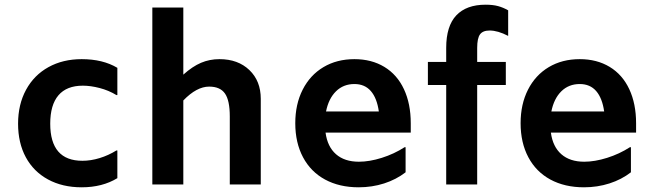

<svg xmlns="http://www.w3.org/2000/svg" viewBox="-20 -786 2780 818"><path d="M57 -259Q57 -341 91 -403.5Q125 -466 186.5 -500Q248 -534 328 -534Q418 -534 480 -497V-381H476Q443 -401 404.5 -411Q366 -421 333 -421Q264 -421 229 -380Q194 -339 194 -259Q194 -101 331 -101Q367 -101 404.5 -112.5Q442 -124 476 -145H480V-27Q416 12 328 12Q246 12 184.5 -21.5Q123 -55 90 -116Q57 -177 57 -259Z M1091 -365V0H959V-290Q959 -358 938.5 -387.5Q918 -417 871 -417Q818 -417 761 -358V0H629V-754H761V-468Q800 -503 836.5 -518.5Q873 -534 915 -534Q994 -534 1042.5 -487.5Q1091 -441 1091 -365Z M1730 -221H1367Q1375 -161 1411.5 -129Q1448 -97 1509 -97Q1554 -97 1606.5 -113.5Q1659 -130 1704 -159H1708V-52Q1668 -21 1616.5 -4.5Q1565 12 1508 12Q1426 12 1365 -21Q1304 -54 1271 -116Q1238 -178 1238 -261Q1238 -342 1269.5 -404Q1301 -466 1358 -500Q1415 -534 1490 -534Q1563 -534 1617.5 -501Q1672 -468 1701 -406Q1730 -344 1730 -261ZM1369 -311H1594Q1586 -368 1560 -398Q1534 -428 1490 -428Q1443 -428 1411.5 -397Q1380 -366 1369 -311Z M1881 -424H1803V-522H1881V-582Q1881 -675 1924 -720.5Q1967 -766 2049 -766Q2080 -766 2102 -760Q2124 -754 2145 -742V-633Q2101 -656 2066 -656Q2037 -656 2025 -639.5Q2013 -623 2013 -582V-522H2135V-424H2013V0H1881Z M2690 -221H2327Q2335 -161 2371.5 -129Q2408 -97 2469 -97Q2514 -97 2566.5 -113.5Q2619 -130 2664 -159H2668V-52Q2628 -21 2576.5 -4.5Q2525 12 2468 12Q2386 12 2325 -21Q2264 -54 2231 -116Q2198 -178 2198 -261Q2198 -342 2229.5 -404Q2261 -466 2318 -500Q2375 -534 2450 -534Q2523 -534 2577.5 -501Q2632 -468 2661 -406Q2690 -344 2690 -261ZM2329 -311H2554Q2546 -368 2520 -398Q2494 -428 2450 -428Q2403 -428 2371.5 -397Q2340 -366 2329 -311Z"/></svg>

Font: AmikoBold
Style: Bold
Weight: 700
Designer: Pablo Impallari, Rodrigo Fuenzalida, Andres Torresi
Foundry: Impallari Type
Version: Version 1.000; ttfautohint (v1.3)